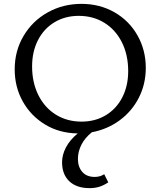

<svg xmlns="http://www.w3.org/2000/svg" viewBox="-20 -684 829 993"><path d="M383 138Q383 179 405.5 205Q428 231 470 231Q498 231 519 217L540 259Q518 274 495 281.5Q472 289 443 289Q376 289 338.5 253.5Q301 218 301 155Q301 117 321 78.5Q341 40 382 6Q288 5 214 -39.5Q140 -84 98 -159Q56 -234 56 -325Q56 -421 102 -498.5Q148 -576 227 -620Q306 -664 401 -664Q496 -664 572 -620.5Q648 -577 691 -501Q734 -425 734 -333Q734 -249 698 -178.5Q662 -108 598.5 -61.5Q535 -15 455 0Q419 29 401 64.5Q383 100 383 138ZM402 -55Q472 -55 527 -88Q582 -121 612.5 -180.5Q643 -240 643 -316Q643 -400 610.5 -465Q578 -530 520 -566Q462 -602 387 -602Q317 -602 262 -569Q207 -536 176.5 -476.5Q146 -417 146 -340Q146 -257 178.5 -192Q211 -127 269 -91Q327 -55 402 -55Z"/></svg>

Font: Ysabeau Infant Medium
Style: Regular
Weight: 500
Designer: Christian Thalmann (Catharsis Fonts)
Version: Version 0.003